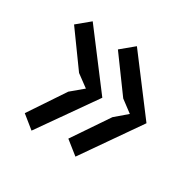

<svg xmlns="http://www.w3.org/2000/svg" viewBox="-106 -593 679 669"><g transform="rotate(30 233.5 -258.0)"><path d="M88.9 -475.6Q76.2 -464.8 38.1 -433.6Q62.5 -399.4 137.7 -295.9Q149.4 -287.1 185.5 -260.7Q173.8 -251 137.7 -220.7Q114.3 -185.5 43.9 -80.1Q56.6 -69.3 94.7 -39.1Q133.8 -94.7 251 -261.7Q210.9 -315.4 88.9 -475.6ZM265.6 -477.5Q252.9 -466.8 213.9 -434.6Q239.3 -399.4 315.4 -295.9Q327.1 -287.1 362.3 -260.7Q350.6 -251 315.4 -220.7Q292 -185.5 219.7 -79.1Q233.4 -68.4 272.5 -37.1Q311.5 -93.8 428.7 -261.7Q387.7 -315.4 265.6 -477.5Z"/></g></svg>

Font: Aptus Gothic JP
Style: Medium
Weight: 400
Designer: Fuminori Ogawa / Motoya
Version: Version 1